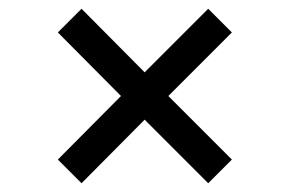

<svg xmlns="http://www.w3.org/2000/svg" viewBox="-20 -576 661 438"><path d="M166 -158 112 -212 256 -357 112 -502 166 -556 310 -411 455 -556 509 -502 364 -357 509 -212 455 -158 310 -303Z"/></svg>

Font: Gabriela
Style: Regular
Weight: 400
Designer: Eduardo Rodriguez Tunni
Foundry: Eduardo Rodriguez Tunni
Version: Version 1.003